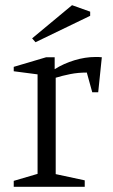

<svg xmlns="http://www.w3.org/2000/svg" viewBox="-20 -721 436 741"><path d="M33 0V-23L125 -50V-434L33 -446V-463L158 -500H191V-454Q226 -476 267.5 -488.5Q309 -501 347 -501Q355 -501 360.5 -501Q366 -501 373 -500L359 -365H336L315 -441Q281 -441 251 -435Q221 -429 195 -421V-49L307 -25V0ZM117 -558 104 -573 258 -701 328 -676V-660Z"/></svg>

Font: Manuale Light
Style: Regular
Weight: 300
Designer: Eduardo Tunni / Pablo Cosgaya
Foundry: Eduardo Tunni / Pablo Cosgaya
Version: Version 1.002